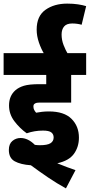

<svg xmlns="http://www.w3.org/2000/svg" viewBox="-20 -916 497 1063"><path d="M218 -193Q171 -193 128 -178Q89 -206 59.5 -245Q30 -284 30 -332Q30 -385 65 -416Q83 -432 112 -441Q141 -450 199 -450H236V-501H0V-622H457V-501H374V-348H203Q189 -348 182.5 -346.5Q176 -345 171 -341Q165 -337 165 -326Q165 -316 169 -308Q173 -300 180 -292Q196 -295 213 -297Q230 -299 251 -299Q335 -299 376 -258Q417 -217 417 -154Q417 -103 389.5 -64.5Q362 -26 297 -12Q353 11 398 26L345 127Q294 99 245.5 66Q197 33 151 -1Q94 -5 61.5 -23Q29 -41 29 -86Q29 -119 48.5 -135.5Q68 -152 94 -152Q135 -152 173 -114Q187 -112 201 -112Q242 -112 259.5 -123Q277 -134 277 -155Q277 -173 264 -183Q251 -193 218 -193ZM226 -615Q208 -644 195.5 -680.5Q183 -717 183 -752Q183 -827 231.5 -861.5Q280 -896 352 -896Q385 -896 411.5 -892Q438 -888 457 -882L432 -779Q407 -786 380 -786Q349 -786 335 -769.5Q321 -753 321 -725Q321 -695 332 -666.5Q343 -638 357 -615Z"/></svg>

Font: Noto Sans Condensed ExtraBold
Style: Italic
Weight: 800
Width: 3
Italic angle: -12°
Designer: Monotype Design Team
Foundry: Monotype Imaging Inc.
Version: Version 2.013; ttfautohint (v1.8.4.7-5d5b)